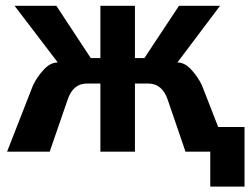

<svg xmlns="http://www.w3.org/2000/svg" viewBox="-20 -540 884 678"><path d="M843.5 119H722.5V-4.5H635L572.5 -187Q553.5 -244.5 504 -245H456.5V-4.5H334.5V-245H286.5Q237.5 -245 218.5 -187L155.5 -4.5H5L96.5 -238.5Q110.5 -268 134.2 -293.8Q158 -319.5 184 -319.5L31.5 -519.5H179L300.5 -335H334.5V-519.5H456.5V-335H490L612 -519.5H757L606.5 -319.5Q632.5 -319.5 656 -293.5Q679.5 -267.5 693 -239L750.5 -91.5H843.5Z"/></svg>

Font: Acari Sans
Style: Bold
Weight: 700
Designer: Alfredo Marco Pradil and Stefan Peev (font) & Cristiano Sobral (main changes)
Foundry: Alfredo Marco Pradil and Stefan Peev (font) & Cristiano Sobral (main changes)
Version: Version 1.063; ttfautohint (v1.8.3)